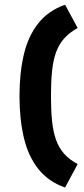

<svg xmlns="http://www.w3.org/2000/svg" viewBox="-20 -746 362 830"><path d="M64.3 -331Q64.3 -429.7 82.8 -509.2Q101.3 -588.7 144.7 -644.2Q188 -699.7 261.3 -725.7L315.7 -625Q279.7 -605 257 -579.3Q234.3 -553.7 222 -519.2Q209.7 -484.7 205 -438.2Q200.3 -391.7 200.3 -331Q200.3 -269.3 205 -223.3Q209.7 -177.3 222 -142.3Q234.3 -107.3 257 -81.7Q279.7 -56 315.7 -36.7L261.3 64.7Q188 38.7 144.7 -16.8Q101.3 -72.3 82.8 -152.2Q64.3 -232 64.3 -331Z"/></svg>

Font: Nata Sans
Style: Regular
Weight: 400
Designer: Daniel Uzquiano Cruz
Version: Version 1.001